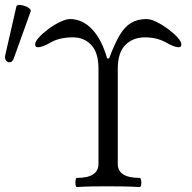

<svg xmlns="http://www.w3.org/2000/svg" viewBox="-20 -753 776 776"><path d="M291 3Q287 3 285.5 -6Q284 -15 285.5 -24.5Q287 -34 291 -34Q378 -34 378 -91V-476Q378 -540 349 -571Q320 -602 275 -602Q221 -602 186 -582Q169 -572 155.5 -567Q142 -562 134 -562Q122 -562 122 -573Q122 -585 137.5 -602Q153 -619 176 -636Q199 -653 223 -664.5Q247 -676 263 -676Q313 -676 352 -635Q391 -594 413 -517H421Q443 -576 463.5 -610.5Q484 -645 510 -660.5Q536 -676 572 -676Q589 -676 612.5 -664.5Q636 -653 659 -636Q682 -619 697.5 -602Q713 -585 713 -573Q713 -562 702 -562Q693 -562 680 -567Q667 -572 650 -582Q613 -602 566 -602Q517 -602 486.5 -571Q456 -540 456 -476V-91Q456 -34 544 -34Q549 -34 550.5 -24.5Q552 -15 550.5 -6Q549 3 544 3Q511 1 478 0.5Q445 0 412 0Q382 0 351.5 0.5Q321 1 291 3ZM36 -518Q31 -503 21 -501.5Q11 -500 4.5 -508Q-2 -516 1 -529L46 -726Q48 -733 57.5 -733Q67 -733 78.5 -729.5Q90 -726 98 -719.5Q106 -713 104 -707Z"/></svg>

Font: Junicode VF
Style: Regular
Weight: 400
Designer: Peter S. Baker
Version: Version 2.213